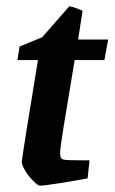

<svg xmlns="http://www.w3.org/2000/svg" viewBox="-20 -578 362 607"><path d="M49 -68Q55 -115 100 -388H35L42 -431L113 -460L199 -558Q209 -558 241 -544L227 -453H322L310 -388H216Q192 -245 181 -176.5Q170 -108 170 -94Q170 -84 173 -79Q176 -74 184 -73Q191 -71 263 -71L257 -14Q219 -7 169 1Q119 9 106 9Q100 9 85 -6Q70 -21 59 -39.5Q48 -58 49 -68Z"/></svg>

Font: Grenze SemiBold
Style: Italic
Weight: 600
Italic angle: -10°
Designer: Renata Polastri
Foundry: Omnibus-Type
Version: Version 1.002; ttfautohint (v1.8)